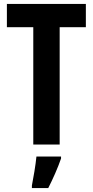

<svg xmlns="http://www.w3.org/2000/svg" viewBox="-20 -734 471 975"><path d="M283 0V-596H416V-714H15V-596H149V0ZM290 71V61H165C161 104 149 173 142 208V221H225C249 174 273 120 290 71Z"/></svg>

Font: Noto Sans Kannada ExtraCondensed
Style: Bold
Weight: 700
Width: 2
Designer: Jelle Bosma - Monotype Design Team
Foundry: Monotype Imaging Inc.
Version: Version 2.005